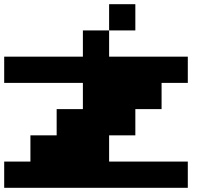

<svg xmlns="http://www.w3.org/2000/svg" viewBox="-20 -1020 1040 915"><path d="M500 -937.5V-1000H562.5H625V-937.5V-875H562.5H500V-812.5V-750H687.5H875V-687.5V-625H812.5H750V-562.5V-500H687.5H625V-437.5V-375H562.5H500V-312.5V-250H687.5H875V-187.5V-125H437.5H0V-187.5V-250H62.5H125V-312.5V-375H187.5H250V-437.5V-500H312.5H375V-562.5V-625H187.5H0V-687.5V-750H187.5H375V-812.5V-875H437.5H500Z"/></svg>

Font: Press Start 2P
Style: Regular
Weight: 500
Monospace: yes
Version: Version 2.14